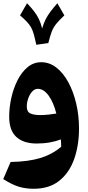

<svg xmlns="http://www.w3.org/2000/svg" viewBox="-20 -874 541 1183"><path d="M277.8 -608.9 203.6 -598.1Q195.3 -637.7 188.2 -662.8Q181.2 -688 171.1 -705.8Q161.1 -723.6 145.3 -740.2Q129.4 -756.8 103.5 -779.3L146.5 -854Q172.9 -826.7 190.4 -803.7Q208 -780.8 219.7 -756.3Q231.4 -731.9 239.7 -698.7Q249 -730.5 261 -754.4Q272.9 -778.3 290.3 -801.5Q307.6 -824.7 333.5 -854L376.5 -779.3Q343.3 -748 325.7 -726.1Q308.1 -704.1 298.3 -678Q288.6 -651.9 277.8 -608.9ZM187 289.1Q139.6 289.1 98.1 277.1Q56.6 265.1 0 229.5L45.4 124Q154.8 122.1 228.5 99.6Q302.2 77.1 356.9 30.3Q356.9 19 356.4 8.1Q356 -2.9 355 -15.1Q325.2 -3.4 287.4 3.4Q249.5 10.3 206.1 10.3Q124.5 10.3 80.6 -30.3Q36.6 -70.8 36.6 -153.8Q36.6 -211.9 49.8 -271.2Q63 -330.6 88.4 -380.4Q113.8 -430.2 150.4 -460.4Q187 -490.7 233.9 -490.7Q284.7 -490.7 327.1 -457.8Q369.6 -424.8 400.9 -367.4Q432.1 -310.1 449.5 -236.3Q466.8 -162.6 466.8 -81.5Q466.8 21 437.3 105.2Q407.7 189.5 345.9 239.3Q284.2 289.1 187 289.1ZM327.1 -174.3Q310.1 -242.7 279.8 -284.7Q249.5 -326.7 212.4 -326.7Q193.4 -326.7 178 -309.6Q162.6 -292.5 153.8 -267.3Q145 -242.2 145 -217.3Q145 -185.5 166.7 -175.3Q188.5 -165 226.6 -165Q251 -165 277.8 -167.7Q304.7 -170.4 327.1 -174.3Z"/></svg>

Font: Pinar DS4 ExtraBold
Style: Regular
Weight: 800
Designer: Amin Abedi
Version: Version 3.000